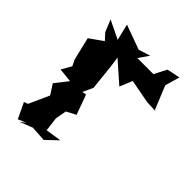

<svg xmlns="http://www.w3.org/2000/svg" viewBox="-164 -657 730 730"><g transform="rotate(45 201.0 -291.5)"><path d="M396 -414 358 -507 375 -566 322 -555 294 -501 306 -505H210L238 -546L191 -531L92 -567L108 -501L34 -537L54 -488L77 -463L23 -425L45 -333L57 -308L34 -268L91 -262L50 -210L76 -170L39 -88L23 -82L53 -19L86 -33L63 -16L116 -37L178 -33L224 -77L160 -67L153 -124L161 -169L199 -189L170 -269L153 -266L172 -307L161 -412L155 -453L238 -380L259 -431C290 -425 322 -419 355 -413L400 -411Z"/></g></svg>

Font: Asimov Aggro
Style: Condensed
Weight: 500
Designer: Google
Version: Version 2.000980; 2014